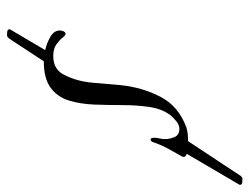

<svg xmlns="http://www.w3.org/2000/svg" viewBox="-102 -600 712 548"><g transform="rotate(90 254.0 -326.0)"><path d="M82 10Q79 10 72 9.5Q65 9 64 5Q63 4 63.5 2.5Q64 1 64 1L123 -99Q104 -103 85.5 -113.5Q67 -124 67 -141Q67 -146 69.5 -151.5Q72 -157 77 -157Q81 -157 87.5 -148.5Q94 -140 106.5 -131Q119 -122 140 -122Q180 -122 195 -156Q212 -190 216 -233.5Q220 -277 223 -314Q229 -375 256 -427.5Q283 -480 344 -502Q352 -505 365 -506Q378 -507 383 -507Q422 -566 448.5 -606Q475 -646 482 -657Q484 -660 489 -662Q492 -662 499 -661.5Q506 -661 507 -657Q508 -656 507.5 -654.5Q507 -653 507 -653L419 -503Q428 -500 428 -494Q428 -491 424 -485Q414 -467 404.5 -450Q395 -433 388 -413Q387 -410 385 -405Q383 -400 378 -400Q375 -400 374 -403.5Q373 -407 373 -409Q373 -417 375 -425Q377 -433 377 -441Q377 -455 371 -468.5Q365 -482 348 -482Q337 -482 327 -474Q317 -466 310 -458Q291 -434 285.5 -397.5Q280 -361 280 -320.5Q280 -280 278.5 -240Q277 -200 267 -167Q257 -134 230.5 -114.5Q204 -95 155 -95Q129 -56 112 -29.5Q95 -3 89 5Q87 8 82 10Z"/></g></svg>

Font: My Soul
Style: Regular
Weight: 400
Designer: Robert E. Leuschke
Foundry: Robert E. Leuschke
Version: Version 1.010; ttfautohint (v1.8.4.7-5d5b)